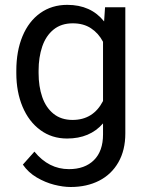

<svg xmlns="http://www.w3.org/2000/svg" viewBox="-20 -558 602 787"><path d="M493.7 -528.3V-11.2Q493.7 57.6 465.3 107.2Q437 156.7 386.5 182.6Q335.9 208.5 269.5 208.5Q238.8 208.5 202.1 199.2Q165.5 189.9 130.6 169.4Q95.7 148.9 73.7 116.7L121.1 63.5Q179.7 135.3 262.7 135.3Q327.6 135.3 365 98.4Q402.3 61.5 402.3 -6.8V-52.2Q348.6 9.8 254.9 9.8Q192.4 9.8 145.3 -24.9Q98.1 -59.6 72.5 -120.4Q46.9 -181.2 46.9 -258.3V-268.6Q46.9 -348.6 72.3 -409.7Q97.7 -470.7 145 -504.4Q192.4 -538.1 255.9 -538.1Q352.5 -538.1 406.7 -470.2L410.6 -528.3ZM402.3 -144V-386.7Q383.8 -421.9 353 -442.1Q322.3 -462.4 278.3 -462.4Q231 -462.4 199.5 -436.8Q168 -411.1 153.1 -367.2Q138.2 -323.2 138.2 -268.6V-258.3Q138.2 -203.6 153.1 -160.4Q168 -117.2 199.2 -91.8Q230.5 -66.4 277.3 -66.4Q362.3 -66.4 402.3 -144Z"/></svg>

Font: Heebo
Style: Regular
Weight: 400
Designer: Oded Ezer
Foundry: Meir Sadan
Version: Version 2.001; ttfautohint (v1.5.14-ce02) -l 8 -r 50 -G 200 